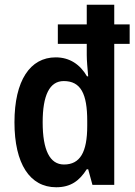

<svg xmlns="http://www.w3.org/2000/svg" viewBox="-20 -780 571 810"><path d="M217 10C278 10 315 -17 346 -66H352L370 0H462V-595H527V-677H462V-760H346V-677H224V-595H346V-548C346 -526 349 -491 352 -458H347C318 -508 274 -538 215 -538C107 -538 41 -440 41 -264C41 -89 106 10 217 10ZM250 -86C190 -86 160 -147 160 -264C160 -378 189 -438 249 -438C321 -438 348 -384 348 -270V-249C348 -138 318 -86 250 -86Z"/></svg>

Font: Noto Sans Thai Cond SemBd
Style: Regular
Weight: 600
Width: 3
Designer: Monotype Design Team
Foundry: Monotype Imaging Inc.
Version: Version 2.002